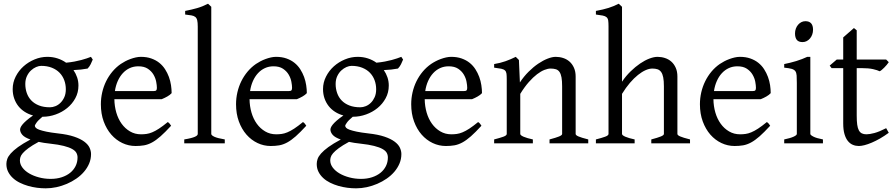

<svg xmlns="http://www.w3.org/2000/svg" viewBox="-20 -777 4853 1041"><path d="M336.9 -293Q336.9 -318.8 328.4 -342Q319.8 -365.2 303 -382.6Q286.1 -399.9 261 -409.9Q235.8 -419.9 203.1 -419.9Q190.9 -419.9 176 -413.6Q161.1 -407.2 147.9 -395Q134.8 -382.8 126 -364.3Q117.2 -345.7 117.2 -321.8Q117.2 -295.9 125.2 -272.7Q133.3 -249.5 149.7 -232.4Q166 -215.3 191.2 -205.3Q216.3 -195.3 251 -195.3Q265.1 -195.3 280.5 -201.4Q295.9 -207.5 308.3 -220Q320.8 -232.4 328.9 -250.5Q336.9 -268.6 336.9 -293ZM252.9 2Q234.4 0 218.8 -2.4Q203.1 -4.9 189.5 -7.8Q154.3 11.2 134 26.4Q113.8 41.5 103.5 53.5Q93.3 65.4 90.6 75.2Q87.9 85 87.9 92.8Q87.9 113.3 101.6 131.6Q115.2 149.9 138.2 163.3Q161.1 176.8 191.4 184.8Q221.7 192.9 254.9 192.9Q287.6 192.9 314.5 184.1Q341.3 175.3 360.4 159.9Q379.4 144.5 389.9 123.3Q400.4 102.1 400.4 76.7Q400.4 63 394 51.5Q387.7 40 371.1 30.8Q354.5 21.5 325.9 14.2Q297.4 6.8 252.9 2ZM405.3 -313Q405.3 -275.4 388.4 -244.4Q371.6 -213.4 344.2 -191.2Q316.9 -168.9 282.2 -156.5Q247.6 -144 211.9 -144H210Q186.5 -124.5 177.7 -111.6Q168.9 -98.6 168.9 -95.7Q168.9 -89.8 174.1 -84.2Q179.2 -78.6 193.1 -73.5Q207 -68.4 231.4 -63.2Q255.9 -58.1 293.9 -53.7Q347.2 -47.9 381.8 -36.1Q416.5 -24.4 437 -9Q457.5 6.3 465.6 23.9Q473.6 41.5 473.6 58.6Q473.6 85.4 463.4 109.6Q453.1 133.8 435.5 154.3Q418 174.8 394 191.4Q370.1 208 342.8 219.7Q315.4 231.4 286.1 237.8Q256.8 244.1 228 244.1Q205.1 244.1 180.7 241Q156.2 237.8 132.3 231Q108.4 224.1 87.2 213.6Q65.9 203.1 49.8 188.2Q33.7 173.3 24.2 154.5Q14.6 135.7 14.6 111.8Q14.6 99.1 19.3 85.2Q23.9 71.3 38.1 55.2Q52.2 39.1 77.6 20.5Q103 2 145 -20.5Q113.3 -31.7 101.1 -45.9Q88.9 -60.1 88.9 -74.7Q88.9 -78.6 91.3 -85.2Q93.8 -91.8 101.3 -101.3Q108.9 -110.8 122.8 -123Q136.7 -135.3 159.2 -150.9Q134.3 -157.7 114 -170.7Q93.8 -183.6 79.3 -201.9Q64.9 -220.2 56.9 -243.4Q48.8 -266.6 48.8 -293.9Q48.8 -329.6 64.9 -361.6Q81.1 -393.6 107.4 -417.2Q133.8 -440.9 167.5 -454.8Q201.2 -468.8 236.8 -468.8Q266.1 -468.8 291.7 -460.4Q317.4 -452.1 338.4 -437Q363.8 -439.5 384.3 -443.4Q404.8 -447.3 421.1 -451.7Q437.5 -456.1 450.2 -460.4Q462.9 -464.8 473.1 -468.8L482.9 -454.1Q477.1 -440.4 471.7 -429Q466.3 -417.5 455.1 -405.3Q436.5 -401.9 418.7 -399.9Q400.9 -397.9 378.4 -397Q391.1 -378.4 398.2 -357.4Q405.3 -336.4 405.3 -313Z M730 -417.5Q704.6 -417.5 683.3 -407.7Q662.1 -397.9 645.8 -380.1Q629.4 -362.3 618.4 -337.6Q607.4 -313 603 -283.2H812Q823.2 -283.2 826.9 -286.9Q830.6 -290.5 830.6 -300.8Q830.6 -314 826.9 -333.7Q823.2 -353.5 812.3 -372.3Q801.3 -391.1 781.5 -404.3Q761.7 -417.5 730 -417.5ZM910.6 -272Q901.9 -262.2 887.2 -253.9Q872.6 -245.6 856.9 -239.3H600.1Q600.6 -201.2 610.6 -166.7Q620.6 -132.3 639.4 -106.2Q658.2 -80.1 684.8 -64.5Q711.4 -48.8 744.6 -48.8Q759.8 -48.8 774.2 -50.8Q788.6 -52.7 805.2 -59.6Q821.8 -66.4 842 -79.6Q862.3 -92.8 889.6 -115.2Q896 -111.8 900.6 -105.5Q905.3 -99.1 907.7 -95.2Q875 -59.6 850.3 -37.8Q825.7 -16.1 804 -4.4Q782.2 7.3 761 11Q739.7 14.6 714.8 14.6Q677.2 14.6 643.3 -1.5Q609.4 -17.6 583.5 -47.1Q557.6 -76.7 542.2 -118.4Q526.9 -160.2 526.9 -211.9Q526.9 -244.6 534.2 -276.4Q541.5 -308.1 555.4 -336.4Q569.3 -364.7 589.4 -388.7Q609.4 -412.6 634.8 -430.2Q645.5 -437.5 658.9 -444.6Q672.4 -451.7 687 -457Q701.7 -462.4 716.1 -465.6Q730.5 -468.8 743.7 -468.8Q775.4 -468.8 800.3 -460Q825.2 -451.2 843.8 -436.3Q862.3 -421.4 875 -401.6Q887.7 -381.8 895.8 -359.9Q903.8 -337.9 907.2 -315.2Q910.6 -292.5 910.6 -272Z M979 0V-21Q1000 -24.4 1014.2 -28.1Q1028.3 -31.7 1036.6 -35.4Q1044.9 -39.1 1048.6 -43Q1052.2 -46.9 1052.2 -50.8V-632.8Q1052.2 -654.8 1049.3 -667Q1046.4 -679.2 1038.6 -685.3Q1030.8 -691.4 1017.6 -693.6Q1004.4 -695.8 983.9 -698.2V-717.8Q1019 -724.6 1048.3 -732.9Q1077.6 -741.2 1107.9 -756.8L1125.5 -740.2V-50.8Q1125.5 -43.5 1142.1 -35.6Q1158.7 -27.8 1198.7 -21V0Z M1462.9 -417.5Q1437.5 -417.5 1416.3 -407.7Q1395 -397.9 1378.7 -380.1Q1362.3 -362.3 1351.3 -337.6Q1340.3 -313 1335.9 -283.2H1544.9Q1556.2 -283.2 1559.8 -286.9Q1563.5 -290.5 1563.5 -300.8Q1563.5 -314 1559.8 -333.7Q1556.2 -353.5 1545.2 -372.3Q1534.2 -391.1 1514.4 -404.3Q1494.6 -417.5 1462.9 -417.5ZM1643.6 -272Q1634.8 -262.2 1620.1 -253.9Q1605.5 -245.6 1589.8 -239.3H1333Q1333.5 -201.2 1343.5 -166.7Q1353.5 -132.3 1372.3 -106.2Q1391.1 -80.1 1417.7 -64.5Q1444.3 -48.8 1477.5 -48.8Q1492.7 -48.8 1507.1 -50.8Q1521.5 -52.7 1538.1 -59.6Q1554.7 -66.4 1575 -79.6Q1595.2 -92.8 1622.6 -115.2Q1628.9 -111.8 1633.5 -105.5Q1638.2 -99.1 1640.6 -95.2Q1607.9 -59.6 1583.3 -37.8Q1558.6 -16.1 1536.9 -4.4Q1515.1 7.3 1493.9 11Q1472.7 14.6 1447.8 14.6Q1410.2 14.6 1376.2 -1.5Q1342.3 -17.6 1316.4 -47.1Q1290.5 -76.7 1275.1 -118.4Q1259.8 -160.2 1259.8 -211.9Q1259.8 -244.6 1267.1 -276.4Q1274.4 -308.1 1288.3 -336.4Q1302.2 -364.7 1322.3 -388.7Q1342.3 -412.6 1367.7 -430.2Q1378.4 -437.5 1391.8 -444.6Q1405.3 -451.7 1419.9 -457Q1434.6 -462.4 1449 -465.6Q1463.4 -468.8 1476.6 -468.8Q1508.3 -468.8 1533.2 -460Q1558.1 -451.2 1576.7 -436.3Q1595.2 -421.4 1607.9 -401.6Q1620.6 -381.8 1628.7 -359.9Q1636.7 -337.9 1640.1 -315.2Q1643.6 -292.5 1643.6 -272Z M2019.5 -293Q2019.5 -318.8 2011 -342Q2002.4 -365.2 1985.6 -382.6Q1968.8 -399.9 1943.6 -409.9Q1918.5 -419.9 1885.7 -419.9Q1873.5 -419.9 1858.6 -413.6Q1843.8 -407.2 1830.6 -395Q1817.4 -382.8 1808.6 -364.3Q1799.8 -345.7 1799.8 -321.8Q1799.8 -295.9 1807.9 -272.7Q1815.9 -249.5 1832.3 -232.4Q1848.6 -215.3 1873.8 -205.3Q1898.9 -195.3 1933.6 -195.3Q1947.8 -195.3 1963.1 -201.4Q1978.5 -207.5 1991 -220Q2003.4 -232.4 2011.5 -250.5Q2019.5 -268.6 2019.5 -293ZM1935.5 2Q1917 0 1901.4 -2.4Q1885.7 -4.9 1872.1 -7.8Q1836.9 11.2 1816.7 26.4Q1796.4 41.5 1786.1 53.5Q1775.9 65.4 1773.2 75.2Q1770.5 85 1770.5 92.8Q1770.5 113.3 1784.2 131.6Q1797.9 149.9 1820.8 163.3Q1843.8 176.8 1874 184.8Q1904.3 192.9 1937.5 192.9Q1970.2 192.9 1997.1 184.1Q2023.9 175.3 2043 159.9Q2062 144.5 2072.5 123.3Q2083 102.1 2083 76.7Q2083 63 2076.7 51.5Q2070.3 40 2053.7 30.8Q2037.1 21.5 2008.5 14.2Q1980 6.8 1935.5 2ZM2087.9 -313Q2087.9 -275.4 2071 -244.4Q2054.2 -213.4 2026.9 -191.2Q1999.5 -168.9 1964.8 -156.5Q1930.2 -144 1894.5 -144H1892.6Q1869.1 -124.5 1860.4 -111.6Q1851.6 -98.6 1851.6 -95.7Q1851.6 -89.8 1856.7 -84.2Q1861.8 -78.6 1875.7 -73.5Q1889.6 -68.4 1914.1 -63.2Q1938.5 -58.1 1976.6 -53.7Q2029.8 -47.9 2064.5 -36.1Q2099.1 -24.4 2119.6 -9Q2140.1 6.3 2148.2 23.9Q2156.2 41.5 2156.2 58.6Q2156.2 85.4 2146 109.6Q2135.7 133.8 2118.2 154.3Q2100.6 174.8 2076.7 191.4Q2052.7 208 2025.4 219.7Q1998 231.4 1968.8 237.8Q1939.5 244.1 1910.6 244.1Q1887.7 244.1 1863.3 241Q1838.9 237.8 1814.9 231Q1791 224.1 1769.8 213.6Q1748.5 203.1 1732.4 188.2Q1716.3 173.3 1706.8 154.5Q1697.3 135.7 1697.3 111.8Q1697.3 99.1 1701.9 85.2Q1706.5 71.3 1720.7 55.2Q1734.9 39.1 1760.3 20.5Q1785.6 2 1827.6 -20.5Q1795.9 -31.7 1783.7 -45.9Q1771.5 -60.1 1771.5 -74.7Q1771.5 -78.6 1773.9 -85.2Q1776.4 -91.8 1783.9 -101.3Q1791.5 -110.8 1805.4 -123Q1819.3 -135.3 1841.8 -150.9Q1816.9 -157.7 1796.6 -170.7Q1776.4 -183.6 1762 -201.9Q1747.6 -220.2 1739.5 -243.4Q1731.4 -266.6 1731.4 -293.9Q1731.4 -329.6 1747.6 -361.6Q1763.7 -393.6 1790 -417.2Q1816.4 -440.9 1850.1 -454.8Q1883.8 -468.8 1919.4 -468.8Q1948.7 -468.8 1974.4 -460.4Q2000 -452.1 2021 -437Q2046.4 -439.5 2066.9 -443.4Q2087.4 -447.3 2103.8 -451.7Q2120.1 -456.1 2132.8 -460.4Q2145.5 -464.8 2155.8 -468.8L2165.5 -454.1Q2159.7 -440.4 2154.3 -429Q2148.9 -417.5 2137.7 -405.3Q2119.1 -401.9 2101.3 -399.9Q2083.5 -397.9 2061 -397Q2073.7 -378.4 2080.8 -357.4Q2087.9 -336.4 2087.9 -313Z M2412.6 -417.5Q2387.2 -417.5 2366 -407.7Q2344.7 -397.9 2328.4 -380.1Q2312 -362.3 2301 -337.6Q2290 -313 2285.6 -283.2H2494.6Q2505.9 -283.2 2509.5 -286.9Q2513.2 -290.5 2513.2 -300.8Q2513.2 -314 2509.5 -333.7Q2505.9 -353.5 2494.9 -372.3Q2483.9 -391.1 2464.1 -404.3Q2444.3 -417.5 2412.6 -417.5ZM2593.3 -272Q2584.5 -262.2 2569.8 -253.9Q2555.2 -245.6 2539.6 -239.3H2282.7Q2283.2 -201.2 2293.2 -166.7Q2303.2 -132.3 2322 -106.2Q2340.8 -80.1 2367.4 -64.5Q2394 -48.8 2427.2 -48.8Q2442.4 -48.8 2456.8 -50.8Q2471.2 -52.7 2487.8 -59.6Q2504.4 -66.4 2524.7 -79.6Q2544.9 -92.8 2572.3 -115.2Q2578.6 -111.8 2583.3 -105.5Q2587.9 -99.1 2590.3 -95.2Q2557.6 -59.6 2533 -37.8Q2508.3 -16.1 2486.6 -4.4Q2464.8 7.3 2443.6 11Q2422.4 14.6 2397.5 14.6Q2359.9 14.6 2325.9 -1.5Q2292 -17.6 2266.1 -47.1Q2240.2 -76.7 2224.9 -118.4Q2209.5 -160.2 2209.5 -211.9Q2209.5 -244.6 2216.8 -276.4Q2224.1 -308.1 2238 -336.4Q2252 -364.7 2272 -388.7Q2292 -412.6 2317.4 -430.2Q2328.1 -437.5 2341.6 -444.6Q2355 -451.7 2369.6 -457Q2384.3 -462.4 2398.7 -465.6Q2413.1 -468.8 2426.3 -468.8Q2458 -468.8 2482.9 -460Q2507.8 -451.2 2526.4 -436.3Q2544.9 -421.4 2557.6 -401.6Q2570.3 -381.8 2578.4 -359.9Q2586.4 -337.9 2589.8 -315.2Q2593.3 -292.5 2593.3 -272Z M2959.5 0V-21Q2994.6 -30.3 3011.2 -37.1Q3027.8 -43.9 3027.8 -50.8V-309.1Q3027.8 -338.9 3024.4 -357.4Q3021 -376 3013.7 -386.7Q3006.3 -397.5 2994.4 -401.4Q2982.4 -405.3 2965.3 -405.3Q2950.2 -405.3 2931.6 -397.9Q2913.1 -390.6 2891.8 -374.5Q2870.6 -358.4 2847.4 -332.3Q2824.2 -306.2 2800.8 -268.1V-50.8Q2800.8 -43.5 2819.1 -35.6Q2837.4 -27.8 2869.1 -21V0H2659.2V-21Q2691.4 -29.3 2709.5 -35.9Q2727.5 -42.5 2727.5 -50.8V-347.2Q2727.5 -366.2 2726.1 -377.4Q2724.6 -388.7 2718 -395Q2711.4 -401.4 2697.8 -404.3Q2684.1 -407.2 2659.2 -410.2V-429.7Q2692.4 -435.1 2720.7 -445.1Q2749 -455.1 2776.4 -468.8L2793.5 -451.7L2798.8 -330.1Q2820.3 -362.8 2846.2 -388.4Q2872.1 -414.1 2898.4 -431.9Q2924.8 -449.7 2949.5 -459.2Q2974.1 -468.8 2993.2 -468.8Q3014.2 -468.8 3033.7 -462.4Q3053.2 -456.1 3068.1 -442.9Q3083 -429.7 3092 -409.4Q3101.1 -389.2 3101.1 -361.8V-50.8Q3101.1 -43.9 3116 -37.4Q3130.9 -30.8 3169.4 -21V0Z M3511.2 0V-21Q3546.4 -30.3 3563 -37.1Q3579.6 -43.9 3579.6 -50.8V-309.1Q3579.6 -338.9 3575.9 -357.4Q3572.3 -376 3564.5 -386.7Q3556.6 -397.5 3544.9 -401.4Q3533.2 -405.3 3517.1 -405.3Q3500 -405.3 3480.2 -396.5Q3460.4 -387.7 3439 -370.6Q3417.5 -353.5 3395.5 -327.9Q3373.5 -302.2 3352.5 -268.1V-50.8Q3352.5 -43.5 3370.8 -35.6Q3389.2 -27.8 3420.9 -21V0H3210.9V-21Q3243.2 -29.3 3261.2 -35.9Q3279.3 -42.5 3279.3 -50.8V-633.8Q3279.3 -654.3 3277.6 -665.8Q3275.9 -677.2 3268.8 -683.6Q3261.7 -689.9 3248 -692.6Q3234.4 -695.3 3210.9 -698.2V-717.8Q3231.4 -721.7 3248.3 -725.6Q3265.1 -729.5 3279.5 -734.1Q3293.9 -738.8 3307.1 -744.1Q3320.3 -749.5 3334.5 -756.8L3352.5 -740.2V-334Q3373.5 -365.2 3399.2 -390.1Q3424.8 -415 3450.7 -432.6Q3476.6 -450.2 3501.2 -459.5Q3525.9 -468.8 3544.9 -468.8Q3565.9 -468.8 3585.4 -462.4Q3605 -456.1 3619.9 -442.9Q3634.8 -429.7 3643.8 -409.4Q3652.8 -389.2 3652.8 -361.8V-50.8Q3652.8 -43.9 3667.7 -37.4Q3682.6 -30.8 3721.2 -21V0Z M3978 -417.5Q3952.6 -417.5 3931.4 -407.7Q3910.2 -397.9 3893.8 -380.1Q3877.4 -362.3 3866.5 -337.6Q3855.5 -313 3851.1 -283.2H4060.1Q4071.3 -283.2 4075 -286.9Q4078.6 -290.5 4078.6 -300.8Q4078.6 -314 4075 -333.7Q4071.3 -353.5 4060.3 -372.3Q4049.3 -391.1 4029.5 -404.3Q4009.8 -417.5 3978 -417.5ZM4158.7 -272Q4149.9 -262.2 4135.3 -253.9Q4120.6 -245.6 4105 -239.3H3848.1Q3848.6 -201.2 3858.6 -166.7Q3868.7 -132.3 3887.5 -106.2Q3906.2 -80.1 3932.9 -64.5Q3959.5 -48.8 3992.7 -48.8Q4007.8 -48.8 4022.2 -50.8Q4036.6 -52.7 4053.2 -59.6Q4069.8 -66.4 4090.1 -79.6Q4110.4 -92.8 4137.7 -115.2Q4144 -111.8 4148.7 -105.5Q4153.3 -99.1 4155.8 -95.2Q4123 -59.6 4098.4 -37.8Q4073.7 -16.1 4052 -4.4Q4030.3 7.3 4009 11Q3987.8 14.6 3962.9 14.6Q3925.3 14.6 3891.4 -1.5Q3857.4 -17.6 3831.5 -47.1Q3805.7 -76.7 3790.3 -118.4Q3774.9 -160.2 3774.9 -211.9Q3774.9 -244.6 3782.2 -276.4Q3789.6 -308.1 3803.5 -336.4Q3817.4 -364.7 3837.4 -388.7Q3857.4 -412.6 3882.8 -430.2Q3893.6 -437.5 3907 -444.6Q3920.4 -451.7 3935.1 -457Q3949.7 -462.4 3964.1 -465.6Q3978.5 -468.8 3991.7 -468.8Q4023.4 -468.8 4048.3 -460Q4073.2 -451.2 4091.8 -436.3Q4110.4 -421.4 4123 -401.6Q4135.7 -381.8 4143.8 -359.9Q4151.9 -337.9 4155.3 -315.2Q4158.7 -292.5 4158.7 -272Z M4231.9 0V-21Q4265.1 -27.8 4282.7 -35.9Q4300.3 -43.9 4300.3 -50.8V-327.1Q4300.3 -352.1 4299.3 -367.4Q4298.3 -382.8 4292 -391.4Q4285.6 -399.9 4271.7 -403.8Q4257.8 -407.7 4231.9 -410.2V-429.7Q4247.1 -432.6 4263.9 -436.8Q4280.8 -440.9 4297.4 -446Q4314 -451.2 4329.1 -457Q4344.2 -462.9 4356.9 -468.8H4373.5V-50.8Q4373.5 -44.9 4389.9 -36.4Q4406.2 -27.8 4441.9 -21V0ZM4388.2 -615.7Q4388.2 -602.1 4383.8 -589.8Q4379.4 -577.6 4371.8 -568.6Q4364.3 -559.6 4354 -554.2Q4343.8 -548.8 4331.5 -548.8Q4309.6 -548.8 4300 -561Q4290.5 -573.2 4290.5 -595.7Q4290.5 -609.4 4294.9 -621.6Q4299.3 -633.8 4307.1 -642.8Q4314.9 -651.9 4325 -657Q4335 -662.1 4346.7 -662.1Q4388.2 -662.1 4388.2 -615.7Z M4798.8 -57.1Q4774.9 -39.6 4751.5 -26.1Q4728 -12.7 4706.8 -3.7Q4685.5 5.4 4667.5 10Q4649.4 14.6 4636.7 14.6Q4619.6 14.6 4604.2 8.3Q4588.9 2 4577.1 -12.5Q4565.4 -26.9 4558.6 -50.3Q4551.8 -73.7 4551.8 -107.9V-407.7H4488.8L4478.5 -421.4L4516.6 -454.1H4551.8V-574.2L4609.9 -625L4625 -612.8V-454.1H4784.7L4798.8 -439.9Q4794.4 -433.1 4787.8 -425.3Q4781.2 -417.5 4774.4 -410.6Q4767.6 -403.8 4761 -398.2Q4754.4 -392.6 4749.5 -390.6Q4737.8 -396.5 4713.9 -402.1Q4689.9 -407.7 4650.4 -407.7H4625V-149.9Q4625 -120.6 4627.7 -101.1Q4630.4 -81.5 4636.7 -70.1Q4643.1 -58.6 4653.1 -53.7Q4663.1 -48.8 4677.7 -48.8Q4694.8 -48.8 4720.7 -55.7Q4746.6 -62.5 4784.7 -82Z"/></svg>

Font: Gentium Plus Cyr
Style: Regular
Weight: 400
Designer: J. Victor Gaultney, Annie Olsen, Iska Routamaa, Becca Hirsbrunner
Foundry: SIL International
Version: Version 5.000